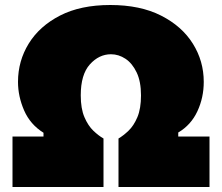

<svg xmlns="http://www.w3.org/2000/svg" viewBox="-20 -748 888 768"><path d="M30 0V-202H154V-217Q101 -250 76.5 -306.2Q52 -362.5 52 -420.5Q52 -504 95 -573.8Q138 -643.5 220.2 -685.8Q302.5 -728 421 -728Q541 -728 624.5 -685.5Q708 -643 751.5 -573.2Q795 -503.5 795 -420.5Q795 -357.5 769.5 -302.8Q744 -248 693 -218V-202H818V0H454V-194Q473 -205 494 -225Q515 -245 529.5 -279.2Q544 -313.5 544 -366.5Q544 -422 526.5 -458.5Q509 -495 481.8 -513Q454.5 -531 424 -531Q376 -531 339.5 -490.5Q303 -450 303 -366.5Q303 -313.5 317.8 -279.2Q332.5 -245 353.5 -225Q374.5 -205 394 -194V0Z"/></svg>

Font: Commissioner Black
Style: Regular
Weight: 900
Designer: Kostas Bartsokas
Foundry: Kostas Bartsokas
Version: Version 1.000; ttfautohint (v1.8.3)